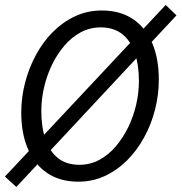

<svg xmlns="http://www.w3.org/2000/svg" viewBox="-25 -710 722 763"><path d="M39.9 33 -5.4 -8.3 633.4 -690.3 676.3 -649ZM286.3 12Q213.7 12 163 -22.1Q112.3 -56.2 85.9 -118.2Q59.5 -180.2 59.5 -262.6Q59.5 -323 74.7 -381.5Q89.8 -440 118 -492Q146.1 -544 185.5 -583.4Q224.8 -622.8 273.8 -645.6Q322.8 -668.3 379.4 -668.3Q452.6 -668.3 503.3 -634.2Q553.9 -600.2 580 -538.5Q606.1 -476.8 606.1 -393.7Q606.1 -333.3 591.2 -274.8Q576.4 -216.3 547.9 -164.3Q519.5 -112.3 480.2 -72.9Q440.8 -33.5 391.8 -10.7Q342.8 12 286.3 12ZM290.7 -55.1Q333.1 -55.1 369.4 -74.5Q405.7 -93.9 434.6 -127.6Q463.5 -161.4 484.4 -204Q505.2 -246.7 516.1 -293.8Q527 -340.9 527 -387.3Q527 -451.4 510.8 -499.5Q494.5 -547.7 460.8 -574.4Q427 -601.2 374.9 -601.2Q332.6 -601.2 296.2 -581.8Q259.9 -562.4 231 -528.7Q202.1 -494.9 181.5 -452.3Q161 -409.6 150.1 -362.5Q139.2 -315.5 139.2 -269.1Q139.2 -204.9 155.5 -156.8Q171.7 -108.7 205.2 -81.9Q238.6 -55.1 290.7 -55.1Z"/></svg>

Font: Source Sans 3
Style: Italic
Weight: 200
Italic angle: -11°
Designer: Paul D. Hunt
Foundry: Adobe
Version: Version 3.046;hotconv 1.0.118;makeotfexe 2.5.65603